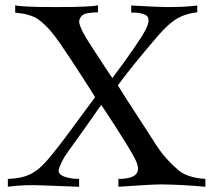

<svg xmlns="http://www.w3.org/2000/svg" viewBox="-20 -712 814 733"><path d="M764 1Q676 -7 595 -8Q560 -8 432 1V-29Q507 -29 507 -68Q507 -75 503.5 -86.5Q500 -98 492 -112Q484 -126 478 -137Q472 -148 462 -163.5Q452 -179 449 -184Q432 -213 367 -311Q363 -307 350.5 -289Q338 -271 312 -234Q286 -197 267 -171Q260 -161 247.5 -144Q235 -127 229 -117.5Q223 -108 215.5 -93Q208 -78 204 -64Q201 -47 225 -38Q249 -29 282 -29V1Q186 -3 149 -4Q73 -8 10 1V-29Q60 -30 94.5 -46.5Q129 -63 161 -101Q202 -149 258.5 -226.5Q315 -304 343 -341Q325 -371 290 -424.5Q255 -478 250 -486Q243 -496 229 -517Q215 -538 208.5 -547.5Q202 -557 191 -571.5Q180 -586 170.5 -597Q161 -608 150 -618Q138 -630 125.5 -638.5Q113 -647 99.5 -651.5Q86 -656 78 -658Q70 -660 55.5 -661.5Q41 -663 38 -664V-692Q61 -685 194 -685Q330 -685 354 -692V-665Q319 -664 304 -659Q289 -654 283 -636Q276 -615 330 -534Q333 -529 335 -526Q404 -420 409 -414Q445 -462 459.5 -482.5Q474 -503 499.5 -540Q525 -577 535.5 -598Q546 -619 547 -631Q549 -651 528.5 -658Q508 -665 481 -664V-691Q588 -685 616 -685Q689 -685 733 -691V-665Q691 -661 657.5 -642Q624 -623 581 -573Q479 -454 430 -386Q455 -345 500 -276.5Q545 -208 547 -204Q579 -152 600.5 -124.5Q622 -97 657 -66Q690 -34 764 -29Z"/></svg>

Font: GFS Artemisia
Style: Regular
Weight: 400
Designer: Takis Katsoulidis and George D. Matthiopoulos
Foundry: Takis Katsoulidis and George D. Matthiopoulos
Version: Version 1.0